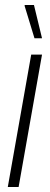

<svg xmlns="http://www.w3.org/2000/svg" viewBox="-20 -743 198 763"><path d="M11 0 104 -526H147L54 0ZM117 -591 78 -719V-723H115L147 -591Z"/></svg>

Font: Archivo ExtraCondensed Thin
Style: Italic
Weight: 250
Width: 2
Italic angle: -10°
Designer: Hector Gatti
Foundry: Omnibus-Type
Version: Version 2.001